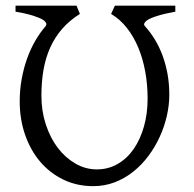

<svg xmlns="http://www.w3.org/2000/svg" viewBox="-20 -635 676 670"><path d="M591.8 -594.2Q555.7 -587.9 529.3 -579.6Q518.1 -576.2 508.1 -572Q498 -567.9 491.7 -563Q485.4 -558.1 483.4 -553Q481.4 -547.9 486.8 -542.5Q504.9 -522.5 520.3 -497.3Q535.6 -472.2 546.9 -442.1Q558.1 -412.1 564.5 -377.4Q570.8 -342.8 570.8 -304.2Q570.8 -268.6 562.3 -231Q553.7 -193.4 537.6 -158Q521.5 -122.6 498.3 -91.3Q475.1 -60.1 445.6 -36.4Q416 -12.7 380.6 1Q345.2 14.6 305.2 14.6Q248.5 14.6 201.4 -8.1Q154.3 -30.8 120.4 -70.6Q86.4 -110.4 67.6 -164.6Q48.8 -218.8 48.8 -281.2Q48.8 -321.8 55.7 -359.4Q62.5 -397 74.5 -430.4Q86.4 -463.9 102.8 -492.2Q119.1 -520.5 138.2 -542.5Q143.1 -548.3 141.4 -553.5Q139.6 -558.6 133.3 -563.5Q127 -568.4 116.9 -572.5Q106.9 -576.7 96.2 -580.1Q70.3 -588.4 34.2 -594.2V-615.2H247.1L258.8 -586.4Q222.2 -563.5 196.8 -534.2Q171.4 -504.9 155.3 -469.2Q139.2 -433.6 131.8 -391.4Q124.5 -349.1 124.5 -300.3Q124.5 -247.6 139.9 -200.7Q155.3 -153.8 181.6 -119.1Q208 -84.5 243.2 -64.2Q278.3 -43.9 317.9 -43.9Q357.9 -43.9 390.9 -63Q423.8 -82 446.8 -115.5Q469.7 -148.9 482.4 -193.8Q495.1 -238.8 495.1 -290.5Q495.1 -339.8 486.8 -385.3Q478.5 -430.7 462.4 -469.2Q446.3 -507.8 422.6 -537.8Q398.9 -567.9 367.7 -586.4L380.9 -615.2H591.8Z"/></svg>

Font: Gentium Unicode
Style: Regular
Weight: 400
Version: Version 1.009